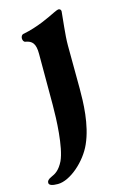

<svg xmlns="http://www.w3.org/2000/svg" viewBox="-150 -499 531 837"><g transform="rotate(-15 115.0 -80.5)"><path d="M4 287C60 287 135 220 165 152C201 72 203 -29 203 -91L202 -286C202 -334 211 -397 214 -436C214 -443 210 -448 202 -448C199 -448 192 -445 181 -440C152 -426 95 -397 27 -384C21 -383 16 -375 16 -367C16 -358 20 -350 27 -349C57 -344 71 -329 71 -283V-52C71 11 66 138 40 194C22 230 4 241 -17 250C-30 256 -36 262 -36 271C-36 282 -22 287 4 287Z"/></g></svg>

Font: EB Garamond
Style: Bold
Weight: 700
Designer: Georg Duffner and Octavio Pardo
Foundry: Georg Duffner
Version: Version 1.000;PS 001.000;hotconv 1.0.88;makeotf.lib2.5.64775